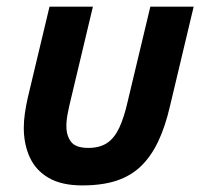

<svg xmlns="http://www.w3.org/2000/svg" viewBox="-20 -544 602 577"><path d="M227.2 13.2Q165 13.2 126.1 -9.5Q87.2 -32.2 69.4 -71.5Q51.5 -110.8 51.5 -159.8Q51.5 -181 54.8 -203.6Q58 -226.2 63.5 -250.5L128.8 -524H259.2L193.8 -249.5Q188.2 -226.8 183.9 -205.1Q179.5 -183.5 179.5 -165Q179.5 -136.2 193.5 -117.9Q207.5 -99.5 245.5 -99.5Q279.2 -99.5 301.4 -114Q323.5 -128.5 338.1 -159.4Q352.8 -190.2 364 -240.2L431.8 -524H562L490.8 -225Q476.8 -164 455.5 -119.1Q434.2 -74.2 403.8 -44.8Q373.2 -15.2 330.1 -1Q287 13.2 227.2 13.2Z"/></svg>

Font: Ubuntu Sans
Style: Italic
Weight: 400
Italic angle: -13.5°
Designer: Dalton Maag Ltd
Foundry: Dalton Maag Ltd
Version: Version 1.006